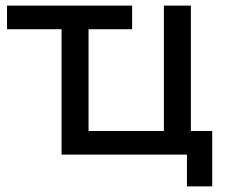

<svg xmlns="http://www.w3.org/2000/svg" viewBox="-20 -550 811 683"><path d="M735 -84H659V-530H563V-84H295V-446H450V-530H5V-446H199V0H645V113H735Z"/></svg>

Font: Rookery
Style: Regular
Weight: 400
Designer: Ryan Kimball / Julieta Ulanovsky
Foundry: Motorola Mobility LLC.
Version: Version 1.0